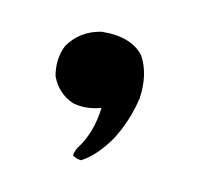

<svg xmlns="http://www.w3.org/2000/svg" viewBox="-20 -504 125 121"><path d="M43 -484H44Q63 -481 69 -469Q73 -457 68 -442Q62 -428 52 -417Q41 -406 31 -403Q28 -404 26 -406Q27 -409 29 -411Q39 -420 44 -436Q34 -435 26 -439Q17 -445 15 -456Q15 -467 21 -475Q30 -484 43 -484Z"/></svg>

Font: Maria
Style: Christmas
Weight: 400
Designer: Muhammad Yoni
Version: Version 001.000